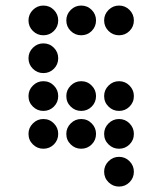

<svg xmlns="http://www.w3.org/2000/svg" viewBox="-20 -689 587 694"><path d="M136.7 -561.5Q114.7 -561.5 98.9 -577.1Q83 -592.8 83 -615.2Q83 -637.2 98.9 -653.1Q114.7 -668.9 136.7 -668.9Q159.2 -668.9 174.8 -653.1Q190.4 -637.2 190.4 -615.2Q190.4 -592.8 174.8 -577.1Q159.2 -561.5 136.7 -561.5ZM273.4 -561.5Q251.5 -561.5 235.6 -577.1Q219.7 -592.8 219.7 -615.2Q219.7 -637.2 235.6 -653.1Q251.5 -668.9 273.4 -668.9Q295.9 -668.9 311.5 -653.1Q327.1 -637.2 327.1 -615.2Q327.1 -592.8 311.5 -577.1Q295.9 -561.5 273.4 -561.5ZM410.2 -561.5Q388.2 -561.5 372.3 -577.1Q356.4 -592.8 356.4 -615.2Q356.4 -637.2 372.3 -653.1Q388.2 -668.9 410.2 -668.9Q432.6 -668.9 448.2 -653.1Q463.9 -637.2 463.9 -615.2Q463.9 -592.8 448.2 -577.1Q432.6 -561.5 410.2 -561.5ZM136.7 -424.8Q114.7 -424.8 98.9 -440.4Q83 -456.1 83 -478.5Q83 -500.5 98.9 -516.4Q114.7 -532.2 136.7 -532.2Q159.2 -532.2 174.8 -516.4Q190.4 -500.5 190.4 -478.5Q190.4 -456.1 174.8 -440.4Q159.2 -424.8 136.7 -424.8ZM136.7 -288.1Q114.7 -288.1 98.9 -303.7Q83 -319.3 83 -341.8Q83 -363.8 98.9 -379.6Q114.7 -395.5 136.7 -395.5Q159.2 -395.5 174.8 -379.6Q190.4 -363.8 190.4 -341.8Q190.4 -319.3 174.8 -303.7Q159.2 -288.1 136.7 -288.1ZM273.4 -288.1Q251.5 -288.1 235.6 -303.7Q219.7 -319.3 219.7 -341.8Q219.7 -363.8 235.6 -379.6Q251.5 -395.5 273.4 -395.5Q295.9 -395.5 311.5 -379.6Q327.1 -363.8 327.1 -341.8Q327.1 -319.3 311.5 -303.7Q295.9 -288.1 273.4 -288.1ZM410.2 -288.1Q388.2 -288.1 372.3 -303.7Q356.4 -319.3 356.4 -341.8Q356.4 -363.8 372.3 -379.6Q388.2 -395.5 410.2 -395.5Q432.6 -395.5 448.2 -379.6Q463.9 -363.8 463.9 -341.8Q463.9 -319.3 448.2 -303.7Q432.6 -288.1 410.2 -288.1ZM136.7 -151.4Q114.7 -151.4 98.9 -167Q83 -182.6 83 -205.1Q83 -227.1 98.9 -242.9Q114.7 -258.8 136.7 -258.8Q159.2 -258.8 174.8 -242.9Q190.4 -227.1 190.4 -205.1Q190.4 -182.6 174.8 -167Q159.2 -151.4 136.7 -151.4ZM273.4 -151.4Q251.5 -151.4 235.6 -167Q219.7 -182.6 219.7 -205.1Q219.7 -227.1 235.6 -242.9Q251.5 -258.8 273.4 -258.8Q295.9 -258.8 311.5 -242.9Q327.1 -227.1 327.1 -205.1Q327.1 -182.6 311.5 -167Q295.9 -151.4 273.4 -151.4ZM410.2 -151.4Q388.2 -151.4 372.3 -167Q356.4 -182.6 356.4 -205.1Q356.4 -227.1 372.3 -242.9Q388.2 -258.8 410.2 -258.8Q432.6 -258.8 448.2 -242.9Q463.9 -227.1 463.9 -205.1Q463.9 -182.6 448.2 -167Q432.6 -151.4 410.2 -151.4ZM410.2 -14.6Q388.2 -14.6 372.3 -30.3Q356.4 -45.9 356.4 -68.4Q356.4 -90.3 372.3 -106.2Q388.2 -122.1 410.2 -122.1Q432.6 -122.1 448.2 -106.2Q463.9 -90.3 463.9 -68.4Q463.9 -45.9 448.2 -30.3Q432.6 -14.6 410.2 -14.6Z"/></svg>

Font: DatDot
Style: Regular
Weight: 400
Designer: GGBot
Version: 1.00